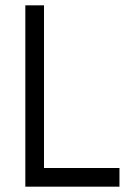

<svg xmlns="http://www.w3.org/2000/svg" viewBox="-20 -700 508 720"><path d="M75 0V-680H145V-70H428V0Z"/></svg>

Font: Teachers
Style: Regular
Weight: 400
Designer: Alfredo Marco Pradil, Chank Diesel
Version: Version 1.001